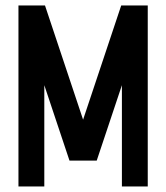

<svg xmlns="http://www.w3.org/2000/svg" viewBox="-20 -676 602 696"><path d="M419.4 -656.2H515.6V0H421.9V-367.2L330.6 -93.8H231.9L140.6 -367.2V0H46.9V-656.2H143.1L281.2 -242.2Z"/></svg>

Font: Lambda
Style: Regular
Weight: 400
Designer: GGBotNet
Version: 0.22